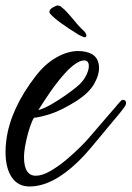

<svg xmlns="http://www.w3.org/2000/svg" viewBox="-36 -527 477 696"><path d="M71 149Q29 149 6.5 115.5Q-16 82 -16 23Q-16 3 -13 -19Q-6 -75 21 -134Q48 -193 94 -252Q127 -295 168 -318.5Q209 -342 248 -342Q276 -342 297 -331Q323 -316 323 -280Q323 -254 305 -222.5Q287 -191 243 -162Q187 -127 148.5 -114.5Q110 -102 87 -100Q80 -89 72.5 -66.5Q65 -44 59.5 -19.5Q54 5 52 24Q52 28 51.5 32.5Q51 37 51 42Q51 110 94 110Q117 110 146.5 93Q176 76 204.5 52Q233 28 255.5 5.5Q278 -17 287 -28L361 -114L381 -137Q386 -143 391 -149Q396 -155 401 -160Q405 -165 410 -165Q421 -165 421 -153Q421 -147 415 -139Q405 -125 392.5 -110Q380 -95 369 -82L335 -41Q315 -17 292 10.5Q269 38 247 59Q154 149 71 149ZM103 -128Q123 -133 150.5 -149Q178 -165 203.5 -183Q229 -201 243 -213Q264 -230 275 -251Q286 -272 286 -287Q286 -308 269 -308Q261 -308 252 -304Q228 -293 200 -262Q172 -231 146.5 -194Q121 -157 103 -128ZM271 -392Q268 -392 264 -394L253 -399Q249 -401 245 -403.5Q241 -406 235 -410Q228 -414 213 -424Q198 -434 181.5 -446Q165 -458 154 -468.5Q143 -479 143 -483Q143 -493 155.5 -500Q168 -507 172 -507Q181 -507 186 -502Q197 -494 208.5 -481Q220 -468 232 -454Q250 -431 268 -415Q277 -406 277 -398Q277 -392 271 -392Z"/></svg>

Font: Birthstone Bounce Medium
Style: Regular
Weight: 500
Designer: Robert E. Leuschke
Foundry: Rob Leuschke
Version: Version 1.010; ttfautohint (v1.8.3)